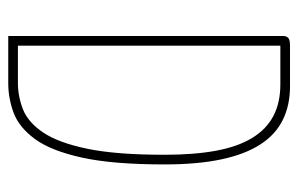

<svg xmlns="http://www.w3.org/2000/svg" viewBox="-152 -588 740 477"><g transform="rotate(90 218.5 -350.0)"><path d="M70 0V-684Q70 -691 74.5 -695.5Q79 -700 94 -700H195Q242 -700 278.5 -682Q315 -664 339.5 -626Q364 -588 376.5 -529Q389 -470 389 -388Q389 -260 372 -183Q355 -106 326 -66.5Q297 -27 261 -13.5Q225 0 187 0ZM94 -24H186Q220 -24 252 -36.5Q284 -49 309.5 -86.5Q335 -124 350 -196Q365 -268 365 -388Q365 -462 355 -516Q345 -570 323.5 -605.5Q302 -641 269 -658.5Q236 -676 190 -676H94Z"/></g></svg>

Font: Yanone Kaffeesatz ExtraLight
Style: Regular
Weight: 200
Designer: Yanone (Cyrillic: Daniel Pouzeot, Huerta Tipografica, and Cyreal)
Foundry: Yanone
Version: Version 2.003